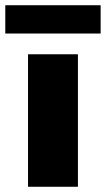

<svg xmlns="http://www.w3.org/2000/svg" viewBox="-29 -713 404 733"><path d="M78 0V-505.8H268.5V0ZM-8.8 -585V-693H355.2V-585Z"/></svg>

Font: Science Gothic
Style: Regular
Weight: 400
Designer: Thomas Phinney, Vassil Kateliev, Brandon Buerkle
Foundry: Font Detective LLC
Version: Version 1.018